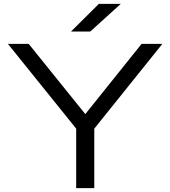

<svg xmlns="http://www.w3.org/2000/svg" viewBox="-20 -978 886 998"><path d="M376 0V-355H470V0ZM21 -750H129L454 -347H393L716 -750H824L453 -288L394 -287ZM494 -958H608L449 -814H349Z"/></svg>

Font: Unbounded Light
Style: Regular
Weight: 300
Designer: Luke Prowse, Jean-Baptiste Morizot, Fátima Lázaro, Florian Runge
Foundry: NaN
Version: Version 1.700